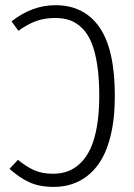

<svg xmlns="http://www.w3.org/2000/svg" viewBox="-20 -716 520 747"><path d="M195.8 -695.8Q307.1 -695.8 366.9 -609.9Q426.8 -523.9 426.8 -342.8Q426.8 -252.4 409.4 -184.1Q392.1 -115.7 360.1 -73.2Q328.1 -30.8 284.9 -9.8Q241.7 11.2 188 11.2Q133.3 11.2 93.8 -7.1Q54.2 -25.4 17.1 -59.1L49.8 -94.2Q81.5 -67.9 112.5 -54Q143.6 -40 186 -40Q218.3 -40 244.9 -50Q271.5 -60.1 294.2 -82.5Q316.9 -105 332.8 -139.6Q348.6 -174.3 357.4 -225.8Q366.2 -277.3 366.2 -342.8Q366.2 -411.6 358.2 -463.9Q350.1 -516.1 335.7 -550.5Q321.3 -585 299.6 -606.4Q277.8 -627.9 252.4 -637Q227.1 -646 194.8 -646Q153.8 -646 120.6 -634Q87.4 -622.1 51.8 -596.2L24.9 -632.8Q105 -695.8 195.8 -695.8Z"/></svg>

Font: Fira Sans Compressed Light
Style: Regular
Weight: 300
Width: 1
Designer: Carrois Corporate & Edenspiekermann AG
Foundry: Carrois Corporate GbR & Edenspiekermann AG
Version: Version 4.203;PS 004.203;hotconv 1.0.88;makeotf.lib2.5.64775